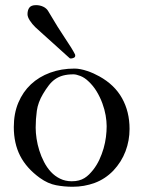

<svg xmlns="http://www.w3.org/2000/svg" viewBox="-20 -713 547 733"><path d="M32.7 -228Q32.7 -279.8 50 -321Q67.4 -362.3 98.1 -391.1Q128.9 -419.9 171.4 -435.5Q213.9 -451.2 264.6 -451.2Q275.9 -451.2 288.1 -448.7Q300.3 -446.3 312.7 -442.1Q325.2 -438 337.2 -432.6Q349.1 -427.2 359.4 -421.4Q417.5 -389.2 446 -337.9Q474.6 -286.6 474.6 -220.7Q474.6 -176.3 459.2 -135.5Q443.8 -94.7 412.6 -61.5Q381.3 -29.3 341.3 -14.6Q301.3 0 257.3 0Q225.1 0 194.1 -5.9Q163.1 -11.7 132.3 -33.7Q81.1 -70.8 56.9 -118.2Q32.7 -165.5 32.7 -228ZM116.2 -225.6Q116.2 -206.1 119.6 -183.6Q123 -161.1 130.1 -138.4Q137.2 -115.7 148.2 -94.5Q159.2 -73.2 174.3 -56.9Q189.5 -40.5 209.5 -30.8Q229.5 -21 253.9 -21Q269.5 -21 281.2 -24.2Q293 -27.3 302.5 -33.2Q312 -39.1 320.1 -47.1Q328.1 -55.2 335.9 -64.9Q349.6 -82.5 359.4 -103.5Q369.1 -124.5 375.5 -146.5Q381.8 -168.5 384.5 -190.2Q387.2 -211.9 387.2 -231.4Q387.2 -250 383.3 -272.7Q379.4 -295.4 370.8 -318.6Q362.3 -341.8 349.1 -363.8Q335.9 -385.7 317.4 -402.8Q303.2 -416.5 287.1 -422.9Q271 -429.2 260.7 -429.2Q237.8 -429.2 220.7 -424.6Q203.6 -419.9 190.4 -410.6Q177.2 -401.4 166.3 -387.2Q155.3 -373 144 -354Q125 -321.8 120.6 -290Q116.2 -258.3 116.2 -225.6ZM85 -658.7Q85 -674.3 92 -683.8Q99.1 -693.4 117.7 -693.4Q132.3 -693.4 145.3 -687.3Q158.2 -681.2 165 -668.9Q201.7 -606.4 228.5 -566.9Q255.4 -527.3 266.6 -504.9Q267.1 -503.9 267.1 -502.4Q267.1 -501 267.1 -500Q267.1 -494.6 261.2 -492.2Q255.4 -489.7 251.5 -489.7H248.5Q247.1 -489.7 246.1 -490.7Q231.9 -503.4 214.4 -519.3Q196.8 -535.2 179 -551.3Q161.1 -567.4 144.3 -582.5Q127.4 -597.7 115.2 -608.9Q102.5 -621.1 93.8 -634.8Q85 -648.4 85 -658.7Z"/></svg>

Font: IM FELL French Canon
Style: Regular
Weight: 400
Designer: Igino Marini
Foundry: Igino Marini,
Version: 3.00